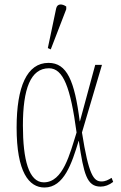

<svg xmlns="http://www.w3.org/2000/svg" viewBox="-20 -825 539 855"><path d="M206 -605 275 -784V-796C258 -808 235 -811 230 -787L193 -611ZM178 10C265 10 300 -98 330 -197H331C353 -51 366 6 428 6C447 6 466 -1 484 -15L477 -33C462 -24 450 -17 432 -17C397 -17 375 -45 345 -235L434 -536H404L336 -285H335C312 -466 278 -545 196 -545C100 -545 54 -439 54 -257C54 -58 109 10 178 10ZM175 -13C108 -13 82 -115 82 -266C82 -429 116 -521 198 -521C262 -521 294 -435 321 -235C291 -140 261 -13 175 -13Z"/></svg>

Font: Noto Serif ExtraCondensed Thin
Style: Regular
Weight: 100
Width: 2
Designer: Monotype Design Team
Foundry: Monotype Imaging Inc.
Version: Version 2.013